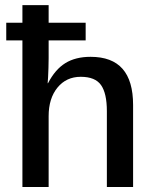

<svg xmlns="http://www.w3.org/2000/svg" viewBox="-20 -745 614 765"><path d="M171.4 -413.6Q199.7 -468.3 240.2 -493.4Q280.8 -518.6 340.8 -518.6Q426.3 -518.6 468.3 -470.7Q510.3 -422.9 510.3 -326.7V0H405.8V-302.2Q405.8 -373 382.6 -406Q359.4 -439 301.8 -439Q244.1 -439 209 -396Q173.8 -353 173.8 -282.2V0H69.3V-584H4.9V-654.3H69.3V-724.6H173.8V-654.3H321.3V-584H173.8V-513.7Q173.8 -494.6 173.1 -474.4Q172.4 -454.1 171.6 -437.7Q170.9 -421.4 169.9 -413.6Z"/></svg>

Font: Arimo Medium
Style: Regular
Weight: 500
Designer: Steve Matteson
Foundry: Monotype Imaging Inc.
Version: Version 1.33